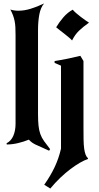

<svg xmlns="http://www.w3.org/2000/svg" viewBox="-20 -808 570 1111"><path d="M18 21Q44 8 57 -22Q70 -52 70 -92V-605Q70 -630 69 -650Q68 -670 64.5 -687Q61 -704 55 -720Q49 -736 40 -753Q60 -746 87 -746Q120 -746 156.5 -757Q193 -768 235 -788Q215 -764 207.5 -724Q200 -684 200 -632V-148Q200 -107 203 -80Q206 -53 213.5 -32Q221 -11 235 8.5Q249 28 270 55L264 64Q237 51 219 43.5Q201 36 188.5 30Q176 24 166.5 17.5Q157 11 147 0Q118 12 84.5 20Q51 28 19 28ZM236 261Q272 210 296 159.5Q320 109 333 52V-428L296 -444V-455Q331 -460 372 -468.5Q413 -477 445 -485L463 -455V-78Q463 -33 463.5 -1.5Q464 30 467 51.5Q470 73 475 86Q480 99 489 108V112Q468 119 442 134Q416 149 387.5 170.5Q359 192 329 220.5Q299 249 271 283ZM305 -650Q322 -679 346.5 -707.5Q371 -736 401 -752Q407 -744 419.5 -733Q432 -722 446.5 -711Q461 -700 474.5 -690.5Q488 -681 495 -677Q461 -653 437.5 -630.5Q414 -608 397 -574Q391 -581 378.5 -591.5Q366 -602 352 -613Q338 -624 325 -634Q312 -644 305 -650Z"/></svg>

Font: New Rocker
Style: Regular
Weight: 400
Designer: Pablo Impallari, Brenda Gallo, Rodrigo Fuenzalida
Foundry: Pablo Impallari, Brenda Gallo, Rodrigo Fuenzalida
Version: Version 1.000; ttfautohint (v0.93) -l 8 -r 50 -G 200 -x 14 -